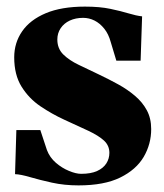

<svg xmlns="http://www.w3.org/2000/svg" viewBox="-20 -549 496 581"><path d="M217.5 12Q175 12 137.5 3.8Q100 -4.5 71 -13Q42 -21.5 25.5 -22L29.5 -155.5H102L122 -95Q130.5 -72.5 149 -56.5Q167.5 -40.5 188.8 -31.8Q210 -23 225.5 -23Q255 -23 273.8 -31.5Q292.5 -40 301.8 -54.5Q311 -69 311 -86.5Q311 -108.5 294.8 -123.5Q278.5 -138.5 247.8 -153Q217 -167.5 174 -187Q137 -204 102.2 -227.5Q67.5 -251 45.2 -286.8Q23 -322.5 23 -375.5Q23 -419.5 47 -454.2Q71 -489 118.5 -509Q166 -529 237 -529Q282 -529 314 -522.2Q346 -515.5 369 -508.5Q392 -501.5 410 -499.5L405.5 -365.5H332L315 -422Q308.5 -446 295.5 -462.2Q282.5 -478.5 266 -486.8Q249.5 -495 231.5 -495Q209 -495 191.2 -486.8Q173.5 -478.5 163.5 -463.5Q153.5 -448.5 153.5 -429.5Q153.5 -402 171.5 -384.2Q189.5 -366.5 218.2 -352.8Q247 -339 279.5 -323.5Q309 -309.5 337.2 -294Q365.5 -278.5 388.2 -259.2Q411 -240 424.2 -215.5Q437.5 -191 437.5 -158.5Q437.5 -113 414.8 -74.2Q392 -35.5 343.8 -11.8Q295.5 12 217.5 12Z"/></svg>

Font: Merriweather 120pt Black
Style: Regular
Weight: 900
Designer: Eben Sorkin
Foundry: Eben Sorkin
Version: Version 2.100